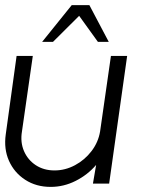

<svg xmlns="http://www.w3.org/2000/svg" viewBox="-25 -719 558 752"><path d="M-2.5 -192.5 40 -500H103.5L61 -204Q54 -162 69 -127.2Q84 -92.5 115.2 -72Q146.5 -51.5 188.5 -51.5Q230.5 -51.5 268.8 -72Q307 -92.5 333.5 -127.2Q360 -162 367 -204L409.5 -500H473L402.5 0H339L351.5 -73Q318 -34 271.2 -10.5Q224.5 13 173.5 13Q116.5 13 73.8 -14.8Q31 -42.5 10.2 -89Q-10.5 -135.5 -2.5 -192.5ZM325 -699 401 -555H358.5L285 -657L182.5 -555H140L256 -699Z"/></svg>

Font: Urbanist Light
Style: Italic
Weight: 300
Italic angle: -8°
Designer: Corey Hu
Foundry: Corey Hu
Version: Version 1.330; ttfautohint (v1.8.4.7-5d5b)